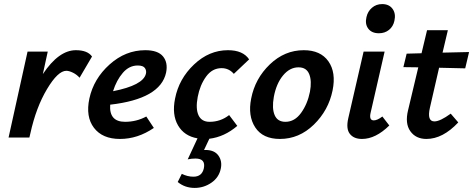

<svg xmlns="http://www.w3.org/2000/svg" viewBox="-20 -674 2319 941"><path d="M352 -428Q409 -428 431 -397L370 -293Q357 -308 338 -317.5Q319 -327 305 -327Q264 -327 210.5 -237.5Q157 -148 129 -21L124 0H22L115 -421H214L190 -311Q268 -428 352 -428Z M692 -428Q754 -428 779 -397.5Q804 -367 794 -318Q766 -189 520 -161Q514 -77 593 -77Q649 -77 697 -103L734 -47Q655 7 568 7Q482 7 440.5 -47.5Q399 -102 418 -191Q439 -288 517 -358Q595 -428 692 -428ZM695 -312Q699 -327 690.5 -340Q682 -353 655 -353Q613 -353 582 -317Q551 -281 534 -227Q681 -256 695 -312Z M1143 -57Q1080 -3 1006 6L980 61H987Q1031 61 1050.5 88.5Q1070 116 1062 153Q1053 196 1016 221.5Q979 247 934 247Q886 247 851 218L871 178Q899 192 928 192Q970 192 979 151Q989 103 938 103Q919 103 900 107L948 4Q883 -7 852.5 -59.5Q822 -112 838 -191Q857 -288 931 -358Q1005 -428 1097 -428Q1171 -428 1201 -383L1126 -312Q1102 -340 1066 -340Q1020 -340 990 -298.5Q960 -257 949 -199Q938 -141 953 -109Q968 -77 1007 -77Q1061 -77 1103 -110Z M1352 7Q1268 7 1231 -49.5Q1194 -106 1211 -191Q1230 -289 1302.5 -358.5Q1375 -428 1469 -428Q1551 -428 1589.5 -373.5Q1628 -319 1610 -231Q1590 -133 1518 -63Q1446 7 1352 7ZM1379 -77Q1424 -77 1455.5 -120.5Q1487 -164 1499 -224Q1509 -277 1495.5 -310.5Q1482 -344 1443 -344Q1400 -344 1367 -304Q1334 -264 1322 -199Q1312 -143 1326 -110Q1340 -77 1379 -77Z M1837 -511Q1802 -511 1785 -533.5Q1768 -556 1776 -590Q1782 -618 1803 -636Q1824 -654 1853 -654Q1887 -654 1904 -630.5Q1921 -607 1913 -572Q1907 -544 1886.5 -527.5Q1866 -511 1837 -511ZM1754 7Q1714 7 1694.5 -18Q1675 -43 1687 -95L1762 -421H1865L1797 -124Q1787 -84 1812 -84Q1829 -84 1854 -103L1888 -59Q1821 7 1754 7Z M2132 -342 2087 -146Q2072 -79 2109 -79Q2137 -79 2189 -117L2226 -74Q2150 7 2070 7Q2018 7 1991 -31Q1964 -69 1980 -134L2030 -344L1957 -345L1973 -411L2046 -413L2073 -526H2175L2149 -416L2279 -419L2260 -339Z"/></svg>

Font: EauTest
Style: Bold Italic
Weight: 700
Italic angle: -12°
Designer: Christian Thalmann (Catharsis Fonts)
Version: Version 0.001;PS 000.001;hotconv 1.0.88;makeotf.lib2.5.64775